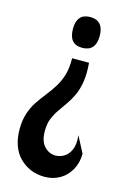

<svg xmlns="http://www.w3.org/2000/svg" viewBox="-108 -594 525 789"><g transform="rotate(15 155.0 -199.5)"><path d="M219 -358Q223 -311 217.5 -277Q212 -243 200.5 -218.5Q189 -194 174.5 -173.5Q160 -153 147 -134Q134 -115 125 -93Q116 -71 116 -41Q116 3 136.5 24.5Q157 46 184 46Q202 46 219.5 36Q237 26 247.5 3Q258 -20 254 -59L290 10Q290 48 273.5 78Q257 108 228.5 125Q200 142 163 142Q130 142 103 130.5Q76 119 55.5 98Q35 77 24.5 47Q14 17 14 -20Q14 -60 24 -89.5Q34 -119 49.5 -142Q65 -165 82.5 -187Q100 -209 115 -233Q130 -257 139 -287Q148 -317 147 -358ZM176 -541Q204 -541 218.5 -524.5Q233 -508 233 -476Q233 -443 218.5 -426.5Q204 -410 176 -410Q147 -410 133 -426.5Q119 -443 119 -476Q119 -541 176 -541Z"/></g></svg>

Font: Bricolage Grotesque 48pt Condensed Medium
Style: Regular
Weight: 500
Width: 3
Designer: Mathieu Triay
Foundry: Atelier Triay
Version: Version 1.001;gftools[0.9.33.dev8+g029e19f]